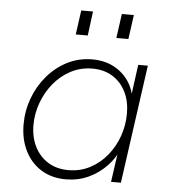

<svg xmlns="http://www.w3.org/2000/svg" viewBox="-51 -743 702 796"><g transform="rotate(5 300.0 -345.5)"><path d="M252 6Q193 6 149.5 -21Q106 -48 82 -96Q58 -144 58 -206Q58 -263 77.5 -315.5Q97 -368 132.5 -409.5Q168 -451 215.5 -475Q263 -499 319 -499Q369 -499 407.5 -479Q446 -459 470 -424Q494 -389 499 -341L488 -331L510 -493H550L481 0H440L463 -162L474 -152Q455 -103 421.5 -68Q388 -33 345 -13.5Q302 6 252 6ZM259 -33Q308 -33 348.5 -54Q389 -75 419 -111.5Q449 -148 465 -193.5Q481 -239 481 -288Q481 -339 461.5 -378Q442 -417 406.5 -439Q371 -461 323 -461Q274 -461 233 -439.5Q192 -418 162 -381.5Q132 -345 115.5 -299.5Q99 -254 99 -207Q99 -156 119 -116.5Q139 -77 175 -55Q211 -33 259 -33ZM410 -596 424 -697H474L460 -596ZM241 -596 255 -697H304L291 -596Z"/></g></svg>

Font: Hanken Grotesk ExtraLight
Style: Italic
Weight: 250
Italic angle: -8°
Designer: Alfredo Marco Pradil
Foundry: Hanken Design Co.
Version: Version 3.013